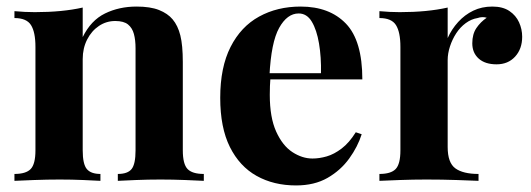

<svg xmlns="http://www.w3.org/2000/svg" viewBox="-20 -551 1619 585"><path d="M396 -531Q438 -531 464.5 -520.5Q491 -510 506 -492Q522 -473 529.5 -443Q537 -413 537 -362V-93Q537 -51 551.5 -36Q566 -21 601 -21V0Q582 -1 544 -2.5Q506 -4 469 -4Q431 -4 394.5 -2.5Q358 -1 339 0V-21Q369 -21 381 -36Q393 -51 393 -93V-404Q393 -429 388 -447.5Q383 -466 370 -476.5Q357 -487 331 -487Q304 -487 281.5 -472Q259 -457 245.5 -430.5Q232 -404 232 -371V-93Q232 -51 244.5 -36Q257 -21 286 -21V0Q268 -1 233.5 -2.5Q199 -4 162 -4Q124 -4 84 -2.5Q44 -1 24 0V-21Q59 -21 73.5 -36Q88 -51 88 -93V-408Q88 -453 74.5 -474.5Q61 -496 24 -496V-517Q56 -514 86 -514Q128 -514 164.5 -517.5Q201 -521 232 -528V-438Q257 -489 300 -510Q343 -531 396 -531Z M896 -531Q984 -531 1034 -479Q1084 -427 1084 -309H755L753 -328H958Q959 -377 952 -418.5Q945 -460 930 -485Q915 -510 890 -510Q855 -510 830.5 -466Q806 -422 801 -320L804 -314Q803 -302 802.5 -289Q802 -276 802 -262Q802 -193 821.5 -150Q841 -107 871 -87.5Q901 -68 932 -68Q953 -68 975.5 -74.5Q998 -81 1021 -98.5Q1044 -116 1064 -148L1082 -142Q1070 -104 1044 -68Q1018 -32 978 -9Q938 14 882 14Q814 14 762 -15Q710 -44 680.5 -103Q651 -162 651 -253Q651 -346 682.5 -408Q714 -470 769.5 -500.5Q825 -531 896 -531Z M1480 -531Q1512 -531 1532 -517.5Q1552 -504 1561.5 -483Q1571 -462 1571 -439Q1571 -402 1549.5 -378.5Q1528 -355 1493 -355Q1458 -355 1438.5 -372.5Q1419 -390 1419 -419Q1419 -447 1431.5 -465.5Q1444 -484 1463 -497Q1449 -501 1435 -496Q1416 -493 1399 -480.5Q1382 -468 1370 -449.5Q1358 -431 1351 -409.5Q1344 -388 1344 -368V-103Q1344 -55 1367.5 -38Q1391 -21 1438 -21V0Q1415 -1 1371 -2.5Q1327 -4 1279 -4Q1239 -4 1198 -2.5Q1157 -1 1136 0V-21Q1171 -21 1185.5 -36Q1200 -51 1200 -93V-408Q1200 -453 1186.5 -474.5Q1173 -496 1136 -496V-517Q1168 -514 1198 -514Q1240 -514 1276.5 -517.5Q1313 -521 1344 -528V-435Q1356 -462 1376 -484Q1396 -506 1422 -518.5Q1448 -531 1480 -531Z"/></svg>

Font: Playfair Display
Style: Bold
Weight: 700
Designer: Claus Eggers Sørensen
Foundry: Claus Eggers Sørensen
Version: Version 1.203